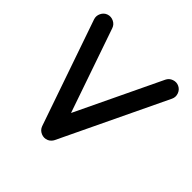

<svg xmlns="http://www.w3.org/2000/svg" viewBox="-186 -862 1061 1061"><g transform="rotate(45 344.0 -332.0)"><path d="M71.8 -695.3Q93.3 -702.6 114.5 -692.6Q135.7 -682.6 143.1 -661.1L313.5 -168L551.8 -666.5Q561.5 -687 583.5 -694.8Q605.5 -702.6 626 -692.9Q646.5 -683.1 654.3 -661.1Q662.1 -639.2 652.3 -618.7L355.5 2Q352.1 9.3 344.5 17.1Q336.9 24.9 327.6 28.8Q305.7 38.1 283.2 28.6Q260.7 19 252.4 -3.4L37.6 -624Q30.3 -645.5 40.5 -666.7Q50.8 -688 71.8 -695.3Z"/></g></svg>

Font: Mikhak-FD SemiBold
Style: Regular
Weight: 600
Designer: Amin Abedi
Version: Version 3.2